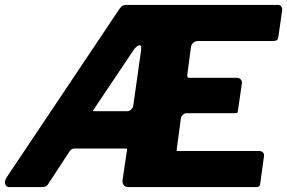

<svg xmlns="http://www.w3.org/2000/svg" viewBox="-30 -762 1170 782"><path d="M1025 -147Q1036 -147 1041.5 -140.5Q1047 -134 1045 -124L1030 -15Q1029 -6 1025.5 -3Q1022 0 1010 0H494Q480 0 474 -8Q468 -16 469 -28L487 -149Q488 -156 487.5 -156.5Q487 -157 479 -157H271Q265 -157 259 -152Q253 -147 251 -142L164 -9Q158 0 140 0H6Q-4 0 -8.5 -11.5Q-13 -23 -4 -38L456 -725Q464 -736 469.5 -739Q475 -742 487 -742H1103Q1111 -742 1116 -734.5Q1121 -727 1119 -718L1104 -614Q1103 -603 1098.5 -599Q1094 -595 1081 -595H776Q766 -595 758 -588.5Q750 -582 748 -572L733 -459Q732 -450 734 -447.5Q736 -445 743 -445H935Q945 -445 951 -438Q957 -431 955 -421L939 -311Q938 -304 936.5 -302.5Q935 -301 925 -301H729Q722 -301 715 -294.5Q708 -288 707 -282L690 -155Q689 -147 689.5 -147Q690 -147 697 -147H1025ZM488 -309Q497 -309 504.5 -316.5Q512 -324 513 -333L545 -560Q547 -581 535 -577Q523 -573 510 -552L357 -324Q350 -314 348.5 -311.5Q347 -309 355 -309H488Z"/></svg>

Font: Libre Franklin ExtraBold
Style: Italic
Weight: 800
Italic angle: -8°
Designer: Pablo Impallari, Rodrigo Fuenzalida, Nhung Nguyen
Foundry: Impallari Type
Version: Version 3.000